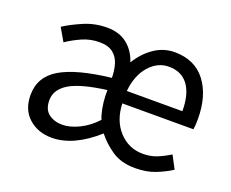

<svg xmlns="http://www.w3.org/2000/svg" viewBox="-89 -642 963 799"><g transform="rotate(20 392.5 -243.0)"><path d="M201 12Q140 12 99 -24.5Q58 -61 58 -126Q58 -206 129.5 -248.5Q201 -291 352 -308Q352 -339 344 -367Q336 -395 314.5 -412.5Q293 -430 253 -430Q213 -430 177 -414Q141 -398 112 -378L79 -435Q113 -457 161 -477.5Q209 -498 263 -498Q317 -498 352 -470Q387 -442 402 -395Q431 -442 472 -470Q513 -498 562 -498Q651 -498 699 -435.5Q747 -373 747 -269Q747 -241 744 -223H429Q432 -147 475 -101Q518 -55 580 -55Q615 -55 643 -66.5Q671 -78 698 -95L728 -38Q697 -18 658.5 -3Q620 12 570 12Q509 12 468 -15.5Q427 -43 399 -79Q297 12 201 12ZM224 -54Q258 -54 298 -73.5Q338 -93 371 -129Q363 -148 358 -174.5Q353 -201 352 -229V-254Q237 -239 188 -209Q139 -179 139 -132Q139 -91 163.5 -72.5Q188 -54 224 -54ZM429 -278H675Q675 -353 645.5 -393Q616 -433 560 -433Q510 -433 473 -391Q436 -349 429 -278Z"/></g></svg>

Font: .
Style: 
Weight: 400
Designer: Paul D. Hunt, Dalton Maag
Foundry: Dalton Maag Ltd
Version: Version 1.200